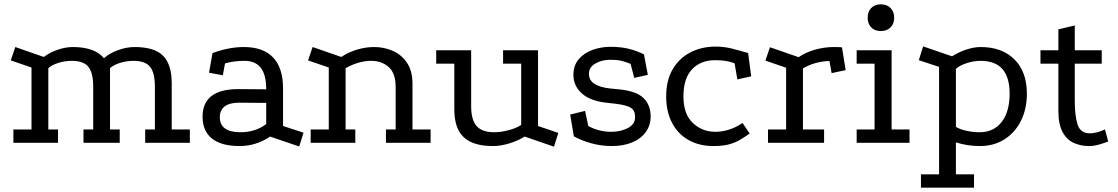

<svg xmlns="http://www.w3.org/2000/svg" viewBox="-20 -662 5183 890"><path d="M42 0V-62H126V-349L30 -382L51 -444L183 -398Q211 -419 247.5 -431.5Q284 -444 318 -444Q368 -444 404.5 -431Q441 -418 462 -392Q487 -415 527 -429.5Q567 -444 604 -444Q695 -444 735.5 -404Q776 -364 776 -275V-62H860V0H653V-62H698V-259Q698 -325 675.5 -352.5Q653 -380 599 -380Q567 -380 536.5 -370.5Q506 -361 490 -346V-62H535V0H367V-62H412V-259Q412 -325 389.5 -352.5Q367 -380 313 -380Q281 -380 250.5 -370.5Q220 -361 204 -346V-62H249V0Z M1232 -29Q1167 15 1091 15Q1007 15 963.5 -19Q920 -53 919 -118Q917 -249 1085 -249L1214 -248Q1214 -315 1189 -347.5Q1164 -380 1113 -380Q1089 -380 1066 -377Q1043 -374 1023 -368L1013 -313L949 -325L965 -416Q1003 -430 1039.5 -437Q1076 -444 1110 -444Q1200 -444 1246 -395.5Q1292 -347 1292 -252V-78L1387 -47L1367 17ZM1088 -186Q1045 -186 1022 -169Q999 -152 999 -119Q999 -49 1095 -49Q1164 -49 1214 -87V-185Z M1420 0V-62H1504V-349L1408 -382L1429 -444L1562 -398Q1597 -421 1636.5 -432.5Q1676 -444 1714 -444Q1762 -444 1802.5 -425.5Q1843 -407 1867.5 -369.5Q1892 -332 1892 -275V-62H1976V0H1769V-62H1814V-259Q1814 -323 1781.5 -351.5Q1749 -380 1701 -380Q1673 -380 1642.5 -371.5Q1612 -363 1582 -346V-62H1627V0Z M2412 -29Q2380 -9 2340 3Q2300 15 2265 15Q2173 15 2129.5 -26Q2086 -67 2086 -154V-367H2002V-429H2164V-170Q2164 -106 2189.5 -77.5Q2215 -49 2270 -49Q2302 -49 2338 -58.5Q2374 -68 2396 -83V-367H2312V-429H2474V-78L2568 -46L2548 18Z M2903 -366Q2881 -375 2861 -380Q2841 -385 2809 -385Q2771 -385 2740.5 -368Q2710 -351 2710 -320Q2710 -290 2735.5 -273.5Q2761 -257 2807 -252L2848 -248Q2930 -240 2963 -207.5Q2996 -175 2996 -122Q2996 -81 2973.5 -50Q2951 -19 2910.5 -2Q2870 15 2816 15Q2767 15 2720.5 2Q2674 -11 2640 -30L2623 -131L2692 -148L2707 -78Q2730 -65 2757.5 -58Q2785 -51 2813 -51Q2857 -51 2890.5 -68.5Q2924 -86 2924 -120Q2924 -150 2904 -162.5Q2884 -175 2834 -181L2790 -186Q2716 -194 2677 -229Q2638 -264 2638 -315Q2638 -359 2663 -388Q2688 -417 2727.5 -431Q2767 -445 2810 -445Q2857 -445 2894 -436Q2931 -427 2965 -410L2983 -315L2920 -301Z M3385 -369Q3362 -377 3341.5 -380Q3321 -383 3295 -383Q3228 -383 3188 -341Q3148 -299 3148 -215Q3148 -133 3191.5 -92Q3235 -51 3296 -51Q3327 -51 3359 -61Q3391 -71 3422 -92L3455 -43Q3430 -25 3407 -12Q3384 1 3356 8Q3328 15 3286 15Q3222 15 3172.5 -12.5Q3123 -40 3095.5 -92Q3068 -144 3068 -215Q3068 -290 3098.5 -341.5Q3129 -393 3181 -419.5Q3233 -446 3296 -446Q3336 -446 3370 -437.5Q3404 -429 3448 -416L3462 -308L3398 -294Z M3682 -397Q3716 -420 3759 -432Q3802 -444 3845 -444Q3881 -444 3883 -442L3900 -337L3835 -323L3825 -379Q3794 -379 3761.5 -370Q3729 -361 3702 -345V-62H3800V0H3540V-62H3624V-348L3528 -381L3549 -443Z M3951 -429H4113V-62H4196V0H3951V-62H4034V-367H3951ZM4063 -642Q4091 -642 4108 -625Q4125 -608 4125 -580Q4125 -552 4108 -535Q4091 -518 4063 -518Q4035 -518 4018.5 -535Q4002 -552 4002 -580Q4002 -608 4018.5 -625Q4035 -642 4063 -642Z M4249 208V146H4333V-352L4239 -383L4259 -447L4393 -401Q4425 -421 4460 -432.5Q4495 -444 4526 -444Q4625 -444 4682.5 -386.5Q4740 -329 4740 -228Q4740 -157 4712.5 -102Q4685 -47 4636 -16Q4587 15 4522 15Q4465 15 4411 -2V146H4495V208ZM4521 -49Q4586 -49 4623 -96.5Q4660 -144 4660 -228Q4660 -304 4626.5 -342Q4593 -380 4525 -380Q4494 -380 4461.5 -369.5Q4429 -359 4411 -343V-74Q4428 -63 4459 -56Q4490 -49 4521 -49Z M5027 15Q4991 15 4958.5 1Q4926 -13 4906 -49Q4886 -85 4886 -149V-367H4803V-429H4886V-526L4962 -544V-429H5087V-367H4962V-193Q4962 -126 4975 -85Q4988 -44 5032 -44Q5063 -44 5102 -62L5117 -6Q5096 2 5073 8.5Q5050 15 5027 15Z"/></svg>

Font: Podkova
Style: Regular
Weight: 400
Designer: Ilya Yudin
Foundry: Cyreal (www.cyreal.org)
Version: Version 2.103